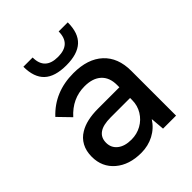

<svg xmlns="http://www.w3.org/2000/svg" viewBox="-199 -814 939 939"><g transform="rotate(-45 271.0 -344.0)"><path d="M384 -72Q359 -33 319 -12Q279 9 231 9Q148 9 97 -34.5Q46 -78 46 -149Q46 -189 62 -218.5Q78 -248 107 -265Q154 -294 234 -294H382V-310Q382 -362 351.5 -390Q321 -418 265 -418Q180 -418 119 -350L58 -413Q141 -502 272 -502Q371 -502 425.5 -451.5Q480 -401 480 -310V0H390ZM243 -71Q281 -71 312.5 -88.5Q344 -106 363 -137Q382 -168 382 -206V-220H248Q195 -220 170 -202Q144 -184 144 -148Q144 -113 170.5 -92Q197 -71 243 -71ZM121 -697H185Q185 -611 275 -611Q365 -611 365 -697H428Q428 -623 390 -588Q352 -553 275 -553Q196 -553 158.5 -588.5Q121 -624 121 -697Z"/></g></svg>

Font: Hanken Grotesk Medium
Style: Regular
Weight: 500
Designer: Alfredo Marco Pradil
Foundry: Hanken Design Co.
Version: Version 3.014